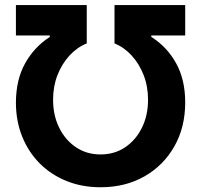

<svg xmlns="http://www.w3.org/2000/svg" viewBox="-20 -748 814 777"><path d="M44.4 -333.5Q44.9 -425.8 81.8 -491.9Q118.7 -558.1 181.6 -598.6V-604.5H44.4V-727.5H331.1V-572.3Q292 -556.6 261.2 -523.2Q230.5 -489.7 212.6 -444.1Q194.8 -398.4 194.8 -344.2Q194.8 -281.2 219.5 -231.2Q244.1 -181.2 287.4 -152.1Q330.6 -123 386.7 -123Q443.4 -123 486.6 -152.1Q529.8 -181.2 554.4 -231.2Q579.1 -281.2 579.1 -344.2Q579.1 -398.4 561.3 -444.1Q543.5 -489.7 512.9 -523.2Q482.4 -556.6 443.4 -572.3V-727.5H729.5V-604.5H592.3V-598.6Q655.8 -558.6 692.6 -492.2Q729.5 -425.8 729.5 -333.5Q729.5 -232.9 685.5 -155.5Q641.6 -78.1 564.5 -34.2Q487.3 9.8 386.7 9.8Q312 9.8 249.5 -15.4Q187 -40.5 141.1 -86.4Q95.2 -132.3 69.8 -195.3Q44.4 -258.3 44.4 -333.5Z"/></svg>

Font: Inter 17pt
Style: Bold
Weight: 700
Version: Version 4.001;git-66647c0bb